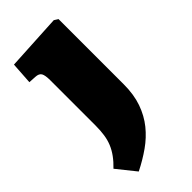

<svg xmlns="http://www.w3.org/2000/svg" viewBox="-241 -593 880 880"><g transform="rotate(-45 199.5 -153.0)"><path d="M93 230 20 139Q43 117 59 95Q75 73 84.5 50Q94 27 98 0Q102 -27 102 -59V-352Q102 -385 94.5 -398Q87 -411 64 -412L28 -414L35 -521L308 -536L327 -524V-102Q327 -35 309 16Q291 67 259.5 106Q228 145 185.5 175Q143 205 93 230Z"/></g></svg>

Font: Literata Variable Black
Style: Regular
Weight: 900
Designer: Latin by Veronika Burian and Jose Scaglione. Greek by Irene Vlachou. Cyrillic by Vera Evstafieva.
Foundry: TypeTogether
Version: Version 3.021